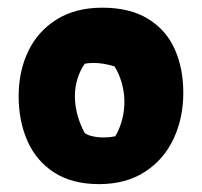

<svg xmlns="http://www.w3.org/2000/svg" viewBox="-20 -757 518 492"><path d="M449.7 -519Q449.7 -454.6 424.8 -401.4Q399.9 -348.1 351.3 -316.7Q302.7 -285.2 233.9 -285.2Q165 -285.2 118.9 -314.9Q72.8 -344.7 50.3 -395.8Q27.8 -446.8 27.8 -510.7Q27.8 -574.7 52.5 -626Q77.1 -677.2 125.5 -707.3Q173.8 -737.3 242.2 -737.3Q313 -737.3 359.4 -708.7Q405.8 -680.2 427.7 -631.1Q449.7 -582 449.7 -519ZM197.3 -593.8Q185.1 -576.7 178.5 -554.9Q171.9 -533.2 171.9 -510.7Q171.9 -486.3 178.7 -461.7Q185.5 -437 197.3 -416Q204.6 -410.6 217.5 -407.7Q230.5 -404.8 246.1 -404.8Q260.7 -404.8 275.4 -407.7Q286.6 -426.8 292.7 -449.5Q298.8 -472.2 298.8 -495.6Q298.8 -520.5 292 -544.4Q285.2 -568.4 273.4 -586.9Q244.6 -595.7 220.2 -595.7Q207.5 -595.7 197.3 -593.8Z"/></svg>

Font: Fruktur
Style: Regular
Weight: 400
Designer: Viktoriya Grabowska
Foundry: Viktoriya Grabowska
Version: Version 1.004; ttfautohint (v1.4.1)